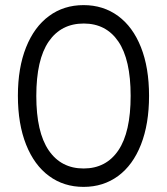

<svg xmlns="http://www.w3.org/2000/svg" viewBox="-20 -736 654 751"><path d="M491 -361Q491 -503 443 -573.5Q395 -644 307.5 -644Q219 -644 170.5 -573.5Q122 -503 122 -360.5Q122 -219 170.5 -148Q219 -77 307 -77Q395 -77 443 -148Q491 -219 491 -361ZM50 -361.5Q50 -471 82 -551Q114 -631 171.9 -673.5Q229.7 -716 306.9 -716Q384 -716 441.9 -673.5Q499.8 -631 531.4 -551.1Q563 -471.3 563 -361.1Q563 -251 531.4 -170.5Q499.8 -90 441.9 -47.5Q384 -5 306.9 -5Q229.7 -5 171.9 -47.5Q114 -90 82 -170.5Q50 -251 50 -361.5Z"/></svg>

Font: SUIT Variable
Style: Regular
Weight: 400
Designer: Sunn Youn; Korean Glyphs from Source Han Sans (Sandoll Communications; Soo-young Jang, Joo-yeon Kang)
Foundry: Sunn
Version: Version 1.150;FEAKit 1.0